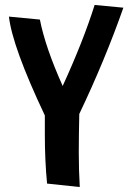

<svg xmlns="http://www.w3.org/2000/svg" viewBox="-20 -734 518 775"><path d="M161 -191V-268Q30 -545 16 -667L141 -655Q163 -543 233 -387Q316 -568 362 -714L478 -703Q404 -492 300 -274Q298 -184 298 -116Q298 -48 302 21L170 7Q161 -86 161 -191Z"/></svg>

Font: Boogaloo
Style: Regular
Weight: 400
Designer: John Vargas Beltran
Foundry: John Vargas Beltran
Version: Version 1.002